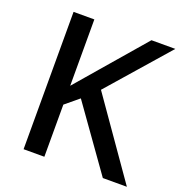

<svg xmlns="http://www.w3.org/2000/svg" viewBox="-129 -826 889 938"><g transform="rotate(20 316.0 -357.0)"><path d="M632 0H507L273 -329L203 -271V0H95V-714H203V-369Q229 -399 255 -429.5Q281 -460 307 -490L500 -714H624L351 -402Z"/></g></svg>

Font: Noto Sans Bengali Medium
Style: Regular
Weight: 500
Designer: Jelle Bosma - Monotype Design Team
Foundry: Monotype Imaging Inc.
Version: Version 2.003; ttfautohint (v1.8.4.7-5d5b)